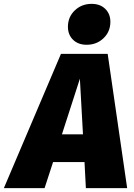

<svg xmlns="http://www.w3.org/2000/svg" viewBox="-83 -975 692 995"><path d="M355 -135H192L148 0H-63L233 -696H475L576 0H362ZM347 -279 331 -567 238 -279ZM269 -836Q269 -887 304.5 -921Q340 -955 392 -955Q436 -955 462.5 -929Q489 -903 489 -862Q489 -811 453.5 -777Q418 -743 366 -743Q322 -743 295.5 -769Q269 -795 269 -836Z"/></svg>

Font: FiraGO Heavy
Style: Italic
Weight: 900
Italic angle: -8°
Designer: bBox Type GmbH
Foundry: bBox Type GmbH
Version: Version 1.001